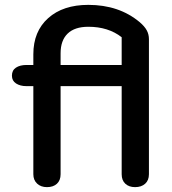

<svg xmlns="http://www.w3.org/2000/svg" viewBox="-20 -759 706 789"><path d="M117 -43V-405H89Q63 -405 46 -416Q29 -427 29 -448Q29 -470 45.5 -481Q62 -492 89 -492H117V-536Q117 -630 178 -684.5Q239 -739 343 -739Q469 -739 554 -668Q574 -651 583 -634.5Q592 -618 592 -598V-43Q592 -18 576.5 -4Q561 10 535 10Q510 10 495 -4Q480 -18 480 -43V-405H229V-43Q229 -18 214 -4Q199 10 173 10Q148 10 132.5 -4.5Q117 -19 117 -43ZM480 -492V-606Q425 -649 343 -649Q287 -649 258 -621Q229 -593 229 -540V-492Z"/></svg>

Font: Kodchasan SemiBold
Style: Regular
Weight: 600
Version: Version 1.000; ttfautohint (v1.6)